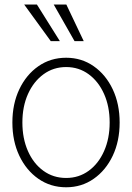

<svg xmlns="http://www.w3.org/2000/svg" viewBox="-20 -793 567 825"><path d="M264.2 11.7Q197.3 11.7 145 -24.7Q92.8 -61 63 -123.8Q33.2 -186.5 33.2 -266.6Q33.2 -346.7 63 -409.4Q92.8 -472.2 145 -508.5Q197.3 -544.9 264.2 -544.9Q330.6 -544.9 382.6 -508.5Q434.6 -472.2 464.4 -409.2Q494.1 -346.2 494.1 -266.6Q494.1 -186.5 464.4 -123.8Q434.6 -61 382.6 -24.7Q330.6 11.7 264.2 11.7ZM264.2 -28.3Q318.8 -28.3 361.1 -59.1Q403.3 -89.8 427.2 -143.8Q451.2 -197.8 451.2 -266.6Q451.2 -335.4 427.2 -389.2Q403.3 -442.9 361.1 -473.9Q318.8 -504.9 264.2 -504.9Q209.5 -504.9 167 -473.9Q124.5 -442.9 100.3 -389.2Q76.2 -335.4 76.2 -266.6Q76.2 -197.8 100.1 -143.8Q124 -89.8 166.5 -59.1Q209 -28.3 264.2 -28.3ZM300.3 -616.2 210.9 -773.4H265.1L339.8 -616.2ZM198.2 -616.2 84 -773.4H138.7L237.3 -616.2Z"/></svg>

Font: Inter Display Extra Light
Style: Regular
Weight: 200
Designer: Rasmus Andersson
Foundry: rsms
Version: Version 4.000;git-4fc901f